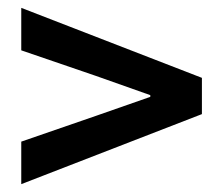

<svg xmlns="http://www.w3.org/2000/svg" viewBox="-20 -589 575 494"><path d="M34.7 -115.2V-224.6L227.1 -291L366.7 -339.8V-344.2L227.1 -393.6L34.7 -459.5V-568.8L499.5 -388.7V-295.4Z"/></svg>

Font: Akatab ExtraBold
Style: Regular
Weight: 800
Designer: SIL International
Foundry: SIL International
Version: Version 3.000